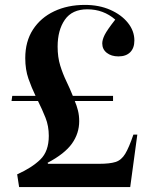

<svg xmlns="http://www.w3.org/2000/svg" viewBox="-20 -763 622 783"><path d="M58 0 50 -52Q110 -79 144.5 -112.5Q179 -146 179 -209Q179 -249 165.5 -283Q152 -317 135 -351H27L30 -372H125Q109 -405 96 -442Q83 -479 83 -526Q83 -594 114.5 -642.5Q146 -691 201 -717Q256 -743 326 -743Q384 -743 429.5 -723Q475 -703 501.5 -670Q528 -637 528 -598Q528 -567 511 -550Q494 -533 463 -533Q434 -533 415.5 -547.5Q397 -562 397 -586Q397 -601 407 -621Q417 -641 450 -683Q402 -725 336 -725Q274 -725 244.5 -682.5Q215 -640 215 -573Q215 -530 225.5 -496Q236 -462 250.5 -432Q265 -402 277 -372H441V-351H285Q293 -332 298 -312Q303 -292 303 -269Q303 -219 273.5 -177.5Q244 -136 174 -99L176 -95H385Q428 -95 451.5 -102.5Q475 -110 490.5 -135.5Q506 -161 524 -214H540L511 0Z"/></svg>

Font: Literata 72pt SemiBold
Style: Regular
Weight: 600
Designer: Latin by Veronika Burian and Jose Scaglione. Greek by Irene Vlachou. Cyrillic by Vera Evstafieva.
Foundry: TypeTogether
Version: Version 3.002